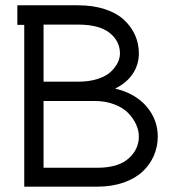

<svg xmlns="http://www.w3.org/2000/svg" viewBox="-20 -699 647 719"><path d="M143.1 -320.8V-70.8H344.2Q421.9 -70.8 460.9 -105Q500 -139.2 500 -188Q500 -210.4 489.5 -233.4Q479 -256.3 459.7 -276.1Q440.4 -295.9 407.7 -308.3Q375 -320.8 335 -320.8ZM411.1 -367.2Q486.3 -349.6 528.6 -300.3Q570.8 -251 570.8 -188Q570.8 -150.4 556.4 -116.7Q542 -83 514.4 -56.9Q486.8 -30.8 442.9 -15.4Q398.9 0 344.2 0H70.8V-606H44.9V-679.2H272Q328.1 -679.2 372.3 -664.8Q416.5 -650.4 443.8 -625.2Q471.2 -600.1 485.6 -567.9Q500 -535.6 500 -499Q500 -457 477.3 -422.9Q454.6 -388.7 411.1 -367.2ZM429.2 -499Q429.2 -544.9 390.4 -575.9Q351.6 -606.9 272 -606.9H143.1V-393.1H272Q313 -393.1 344.7 -403.1Q376.5 -413.1 394 -429.4Q411.6 -445.8 420.4 -463.4Q429.2 -481 429.2 -499Z"/></svg>

Font: Rawengulk
Style: Bold
Weight: 700
Version: Version 0.92